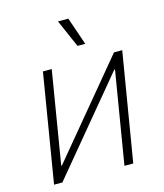

<svg xmlns="http://www.w3.org/2000/svg" viewBox="-113 -840 792 925"><g transform="rotate(-15 283.5 -377.5)"><path d="M436.5 0H392.6L468.8 -460.4H465.3L83 0H41.5L130.9 -541H174.8L98.6 -79.6H102.1L485.4 -541H526.4ZM323.7 -616.7 263.2 -754.9H314.9L362.3 -616.7Z"/></g></svg>

Font: Inter 17pt ExtraLight
Style: Italic
Weight: 250
Italic angle: -9.3988°
Version: Version 4.001;git-66647c0bb